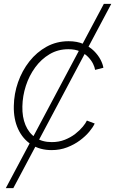

<svg xmlns="http://www.w3.org/2000/svg" viewBox="-20 -760 590 984"><path d="M9.8 204.1 512.2 -740.2H550.3L48.3 204.1ZM244.6 9.3Q184.6 9.3 140.4 -19.3Q96.2 -47.9 72.8 -98.9Q49.3 -149.9 50.8 -216.8Q51.8 -279.3 72.5 -338.6Q93.3 -397.9 130.6 -445.3Q168 -492.7 219 -520.8Q270 -548.8 331.5 -548.8Q375 -548.8 407.5 -534.7Q439.9 -520.5 461.7 -498.8Q483.4 -477.1 495.4 -453.9Q507.3 -430.7 509.8 -412.6L467.3 -401.9Q465.8 -415 457 -432.9Q448.2 -450.7 431.9 -467.8Q415.5 -484.9 390.6 -496.3Q365.7 -507.8 330.6 -507.8Q277.3 -507.8 234.4 -482.4Q191.4 -457 160.4 -414.6Q129.4 -372.1 112.5 -320.1Q95.7 -268.1 94.7 -214.8Q93.3 -160.6 110.6 -119.1Q127.9 -77.6 162.1 -54.7Q196.3 -31.7 245.6 -31.7Q281.7 -31.7 312 -43.7Q342.3 -55.7 365.5 -73.7Q388.7 -91.8 404.1 -110.4Q419.4 -128.9 425.3 -142.1L465.3 -127Q457 -108.4 437.7 -85.2Q418.5 -62 389.6 -40.5Q360.8 -19 324.2 -4.9Q287.6 9.3 244.6 9.3Z"/></svg>

Font: Inter 17pt ExtraLight
Style: Italic
Weight: 250
Italic angle: -9.3988°
Version: Version 4.001;git-66647c0bb